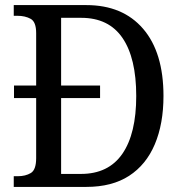

<svg xmlns="http://www.w3.org/2000/svg" viewBox="-20 -734 715 754"><path d="M34 0V-42H50Q80 -42 101 -54.5Q122 -67 122 -113V-349H35V-398H122V-604Q122 -648 100.5 -660Q79 -672 48 -672H34V-714H319Q462 -714 542 -621Q622 -528 622 -357Q622 -248 588 -167.5Q554 -87 487 -43.5Q420 0 319 0ZM298 -51Q406 -51 460.5 -130Q515 -209 515 -357Q515 -506 461 -585Q407 -664 299 -664H220V-398H373V-349H220V-51Z"/></svg>

Font: Noto Serif SemiCondensed
Style: Regular
Weight: 400
Width: 4
Designer: Monotype Design Team
Foundry: Monotype Imaging Inc.
Version: Version 2.013